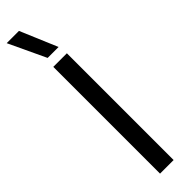

<svg xmlns="http://www.w3.org/2000/svg" viewBox="-298 -837 819 819"><g transform="rotate(-45 111.0 -428.0)"><path d="M80 -688H146L75 -856H1ZM70 0H152V-644H70Z"/></g></svg>

Font: Kanit Light
Style: Regular
Weight: 300
Designer: Katatrad Team
Foundry: CadsonDemak
Version: Version 1.000;PS 001.000;hotconv 1.0.88;makeotf.lib2.5.64775